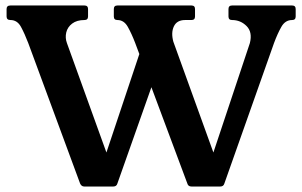

<svg xmlns="http://www.w3.org/2000/svg" viewBox="-20 -680 1102 700"><path d="M287 0Q277 0 272 -11L83 -523Q70 -557 56.5 -582Q43 -607 18 -607Q4 -607 4 -620V-647Q4 -660 18 -660H288Q301 -660 301 -647V-620Q301 -607 288 -607Q260 -607 243 -594Q226 -581 221.5 -561.5Q217 -542 224 -523L368 -124L488 -483L473 -523Q460 -557 446 -582Q432 -607 408 -607Q395 -607 395 -620V-647Q395 -660 408 -660H678Q691 -660 691 -647V-620Q691 -607 678 -607H655Q625 -607 614 -584Q603 -561 612 -528L758 -124L891 -523Q901 -563 879 -585Q857 -607 826 -607Q813 -607 813 -620V-647Q813 -660 826 -660H1045Q1058 -660 1058 -647V-620Q1058 -607 1045 -607Q1020 -607 1006 -582.5Q992 -558 979 -523L798 -11Q795 0 783 0H678Q666 0 663 -11L532 -362L408 -11Q405 0 393 0Z"/></svg>

Font: Young Serif Light
Style: Regular
Weight: 300
Designer: Bastien Sozeau
Foundry: NBR — Bastien Sozeau
Version: Version 5.001